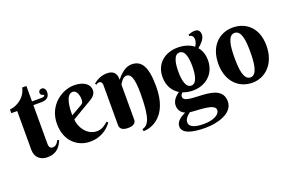

<svg xmlns="http://www.w3.org/2000/svg" viewBox="-106 -1045 2562 1685"><g transform="rotate(-20 1175.0 -202.5)"><path d="M295 -465C349 -465 372 -492 372 -534C372 -555 360 -577 337 -577C319 -577 306 -566 306 -548C306 -518 338 -526 338 -513C338 -504 325 -500 299 -500H219V-644H180C156 -534 50 -500 13 -500V-465H68V-103C68 -27 121 7 178 7C280 7 307 -57 327 -99L312 -106C312 -106 291 -58 256 -58C233 -58 219 -70 219 -104V-465Z M707 -338C736 -356 755 -381 755 -411C755 -462 709 -507 612 -507C503 -507 357 -416 357 -239C357 -75 466 7 580 7C693 7 755 -57 785 -97L773 -109C742 -82 712 -59 666 -59C569 -59 514 -161 514 -224ZM612 -323 509 -264C509 -320 512 -457 583 -457C620 -457 634 -404 634 -371C634 -341 629 -334 612 -323Z M1138 -243C1138 -5 1104 47 1046 61L1051 81C1121 79 1288 33 1288 -251C1288 -445 1238 -507 1150 -507C1069 -507 1007 -414 1007 -414C1007 -443 1005 -507 920 -507C865 -507 821 -482 791 -457L801 -445C810 -452 817 -456 828 -456C849 -456 857 -440 857 -421V-44C857 -30 863 8 932 8C1001 8 1007 -27 1007 -44V-370C1017 -383 1036 -429 1074 -429C1105 -429 1138 -407 1138 -243Z M1368 -307C1368 -226 1405 -169 1459 -137C1429 -117 1391 -82 1391 -34C1391 11 1416 38 1448 52C1404 73 1358 103 1358 149C1358 213 1441 239 1573 239C1683 239 1834 199 1834 87C1834 -117 1468 8 1468 -89C1468 -103 1477 -115 1487 -123C1515 -112 1548 -106 1581 -106C1694 -106 1794 -179 1794 -313C1794 -366 1778 -408 1751 -439C1781 -463 1821 -502 1821 -541C1821 -574 1804 -594 1774 -594C1752 -594 1740 -591 1711 -581V-567C1734 -567 1750 -549 1750 -522C1750 -501 1741 -480 1729 -461C1690 -492 1637 -507 1581 -507C1468 -507 1368 -440 1368 -307ZM1647 -311C1647 -235 1634 -152 1581 -152C1528 -152 1515 -231 1515 -307C1515 -383 1528 -461 1581 -461C1634 -461 1647 -386 1647 -311ZM1721 126C1721 167 1665 202 1569 202C1498 202 1436 188 1436 138C1436 109 1461 83 1488 63C1561 73 1721 64 1721 126Z M1868 -250C1868 -79 1974 8 2094 8C2214 8 2320 -86 2320 -257C2320 -428 2214 -507 2094 -507C1974 -507 1868 -421 1868 -250ZM2168 -255C2168 -151 2158 -42 2094 -42C2030 -42 2020 -146 2020 -250C2020 -354 2030 -457 2094 -457C2158 -457 2168 -359 2168 -255Z"/></g></svg>

Font: Berkshire Swash
Style: Regular
Weight: 700
Designer: Astigmatic (AOETI)
Foundry: Astigmatic (AOETI)
Version: Version 1.000